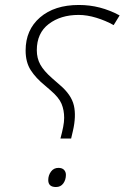

<svg xmlns="http://www.w3.org/2000/svg" viewBox="-20 -744 519 772"><path d="M223 -187Q230 -213 234 -233.5Q238 -254 238 -270Q238 -301 227.5 -326.5Q217 -352 183 -381L161 -400Q124 -430 103.5 -462Q83 -494 83 -541Q83 -624 141 -674Q199 -724 297 -724Q341 -724 381.5 -713.5Q422 -703 461 -682L437 -643Q405 -661 367.5 -672.5Q330 -684 296 -684Q224 -684 176 -647.5Q128 -611 128 -542Q128 -510 142 -484.5Q156 -459 189 -430L221 -402Q267 -363 277 -320Q287 -277 273 -217L266 -187ZM205 8Q174 8 174 -20Q174 -39 185 -54Q196 -69 215 -69Q230 -69 237.5 -61Q245 -53 245 -41Q245 -21 234.5 -6.5Q224 8 205 8Z"/></svg>

Font: Noto Sans Thaana ExtraLight
Style: Regular
Weight: 200
Designer: David Williams
Foundry: Google Inc.
Version: Version 3.001; ttfautohint (v1.8.4.7-5d5b)